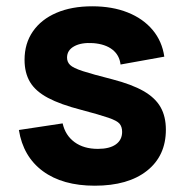

<svg xmlns="http://www.w3.org/2000/svg" viewBox="-20 -575 587 610"><path d="M281 15Q179 15 116.2 -31.2Q53.5 -77.5 40 -162L179 -183Q187.5 -145 216.8 -123.5Q246 -102 291 -102Q328 -102 348 -116.2Q368 -130.5 368 -156Q368 -172 360 -181.8Q352 -191.5 324.2 -201Q296.5 -210.5 238 -226Q172 -243 132.5 -264Q93 -285 75.5 -314.2Q58 -343.5 58 -385Q58 -437 84.5 -475.2Q111 -513.5 159.2 -534.2Q207.5 -555 273 -555Q336.5 -555 385.5 -535.5Q434.5 -516 464.8 -480Q495 -444 502 -395L363 -370Q359.5 -400 337 -417.5Q314.5 -435 276 -438Q238.5 -440.5 215.8 -428Q193 -415.5 193 -392Q193 -378 202.8 -368.5Q212.5 -359 243.2 -349Q274 -339 337 -323Q398.5 -307 435.8 -285.8Q473 -264.5 490 -234.8Q507 -205 507 -163Q507 -80 447 -32.5Q387 15 281 15Z"/></svg>

Font: Manrope ExtraLight ExtraBold
Style: Regular
Weight: 800
Version: Version 4.504